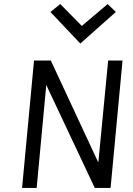

<svg xmlns="http://www.w3.org/2000/svg" viewBox="-20 -928 656 948"><path d="M89 0 148 -629H231L478 -98.5L463 -100L514 -629H585L526 0H448L195 -537L211 -535.5L161 0ZM511.5 -908 552 -869 376.5 -713 229 -869 277.5 -908 384 -800Z"/></svg>

Font: Karla
Style: Italic
Weight: 400
Italic angle: -8°
Designer: Jonathan Pinhorn
Version: Version 2.004;gftools[0.9.33]